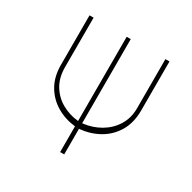

<svg xmlns="http://www.w3.org/2000/svg" viewBox="-160 -888 1050 1049"><g transform="rotate(30 365.0 -363.5)"><path d="M592.3 -727.3H617.9V-416.2Q617.5 -338.8 584.3 -283.9Q551.1 -229 495.9 -198.2Q440.7 -167.3 373.6 -161.6V-160.5Q378.2 -160.5 382.8 -160.5H386.4Q384.6 -160.5 382.8 -160.5H373.6V0H348V-160.5H347.3Q345.5 -160.5 343.8 -160.5H347.3Q347.7 -160.5 348 -160.5V-162.3Q283 -169.4 229.8 -200.8Q176.5 -232.2 144.9 -286.4Q113.3 -340.6 113.6 -416.2V-727.3H139.2V-416.2Q139.2 -348.4 168.3 -301.1Q197.4 -253.9 244.9 -227.6Q292.3 -201.3 348 -196V-727.3H373.6V-196.4Q434.7 -203.1 484.2 -232.1Q533.7 -261 563 -308.2Q592.3 -355.5 592.3 -416.2ZM348 -160.5H373.6Q369.3 -160.9 365.1 -161.2Q356.5 -160.5 348 -160.5ZM375.7 -194.6Q377.5 -194.6 379.3 -194.6ZM341.3 -194.6H338.1Q339.8 -194.6 341.3 -194.6Z"/></g></svg>

Font: Inter Thin BETA
Style: Regular
Weight: 100
Designer: Rasmus Andersson
Foundry: rsms
Version: Version 3.011;git-f93a4a705